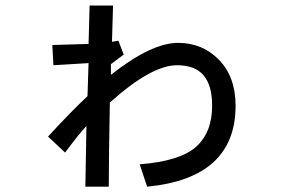

<svg xmlns="http://www.w3.org/2000/svg" viewBox="-20 -622 1040 704"><path d="M519.5 62.5 492.2 -19.5Q640.6 -31.2 699.2 -84Q757.8 -136.7 757.8 -234.4Q757.8 -308.6 726.6 -345.7Q695.3 -382.8 628.9 -382.8Q535.2 -382.8 382.8 -246.1Q378.9 -50.8 378.9 62.5H293L296.9 -160.2Q261.7 -121.1 218.8 -62.5L156.2 -121.1Q234.4 -207 300.8 -269.5L304.7 -390.6L175.8 -382.8L171.9 -457L304.7 -460.9L308.6 -601.6H394.5L390.6 -468.8L414.1 -472.7L433.6 -421.9L386.7 -386.7V-347.7Q535.2 -464.8 632.8 -464.8Q722.7 -464.8 783.2 -402.3Q843.8 -339.8 843.8 -234.4Q843.8 31.2 519.5 62.5Z"/></svg>

Font: WenQuanYi Micro Hei
Style: Regular
Weight: 400
Foundry: Ascender Corporation
Version: Version 0.2.0-beta